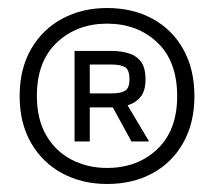

<svg xmlns="http://www.w3.org/2000/svg" viewBox="-20 -742 534 479"><path d="M247 -283Q185 -283 135.5 -309.5Q86 -336 57.5 -385.5Q29 -435 29 -502Q29 -570 57.5 -619.5Q86 -669 135.5 -695.5Q185 -722 247 -722Q311 -722 360 -695.5Q409 -669 437 -619.5Q465 -570 465 -502Q465 -435 437 -385.5Q409 -336 360 -309.5Q311 -283 247 -283ZM247 -323Q323 -323 372.5 -370Q422 -417 422 -502Q422 -589 372.5 -636Q323 -683 247 -683Q172 -683 122 -636Q72 -589 72 -503Q72 -445 95 -405Q118 -365 158 -344Q198 -323 247 -323ZM166 -615H204V-389H166ZM188 -615H259Q280 -615 299.5 -609.5Q319 -604 331 -589Q343 -574 343 -544Q343 -515 330.5 -500Q318 -485 299 -479.5Q280 -474 259 -474H188V-509H258Q281 -509 292 -515.5Q303 -522 303 -544Q303 -568 292 -574.5Q281 -581 258 -581H188ZM250 -495H289L352 -389H308Z"/></svg>

Font: 42dot Sans Light
Style: Regular
Weight: 400
Version: Version 1.000